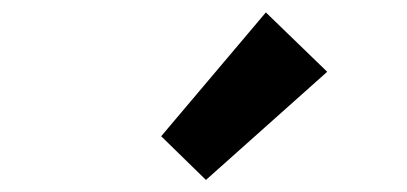

<svg xmlns="http://www.w3.org/2000/svg" viewBox="-20 -944 666 314"><path d="M316.8 -649.7 243.6 -721.2 414.8 -923.7 515.1 -826.6Z"/></svg>

Font: Shanggu Sans SC VF
Style: Regular
Weight: 250
Designer: GuiWonder
Version: Version 1.021